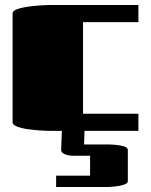

<svg xmlns="http://www.w3.org/2000/svg" viewBox="-20 -520 600 763"><path d="M530 -500V-432H310V-68H530V0H170Q162 0 139.5 -1.5Q117 -3 91.5 -6.5Q66 -10 48 -17Q30 -24 30 -34V-466Q30 -477 48 -483.5Q66 -490 91.5 -493.5Q117 -497 139.5 -498.5Q162 -500 170 -500ZM227 -33H317L314 54H413Q420 54 438 55.5Q456 57 472 61.5Q488 66 488 76V200Q488 209 472 214Q456 219 438 221Q420 223 413 223H203V178H338V99H268Q262 99 251 97Q240 95 231.5 89.5Q223 84 223 76Z"/></svg>

Font: Gajraj One
Style: Regular
Weight: 400
Designer: Saurabh Sharma
Foundry: Saurabh Sharma
Version: Version 1.000